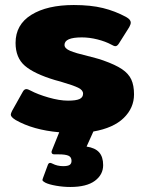

<svg xmlns="http://www.w3.org/2000/svg" viewBox="-20 -515 577 765"><path d="M352 9 325 69Q359 74 375 92Q391 110 391 143Q391 181 358 205.5Q325 230 260 230Q232 230 203.5 225Q175 220 161 213Q152 208 150 205Q148 202 151 195L171 141Q174 134 180 134Q183 134 189 137Q208 147 232 147Q250 147 257.5 142Q265 137 265 126Q265 111 253 105.5Q241 100 214 100H197Q189 100 186.5 95.5Q184 91 187 84L216 12Q112 3 42 -37Q23 -49 23 -58Q23 -63 28 -73L70 -148Q76 -160 85 -160Q91 -160 102 -154Q130 -139 173.5 -126.5Q217 -114 251 -114Q283 -114 297 -120.5Q311 -127 311 -142Q311 -156 291.5 -165.5Q272 -175 221 -190L199 -196Q116 -221 79 -253Q42 -285 42 -344Q42 -417 105 -456Q168 -495 274 -495Q341 -495 390 -483Q439 -471 483 -447Q501 -437 501 -425Q501 -418 495 -407L454 -342Q447 -331 440 -331Q434 -331 424 -337Q400 -350 368 -358Q336 -366 306 -366Q237 -366 237 -336Q237 -322 259.5 -312.5Q282 -303 329 -292Q340 -289 359.5 -284Q379 -279 392 -274Q440 -257 466 -239.5Q492 -222 503 -198.5Q514 -175 514 -139Q514 -85 473 -45Q432 -5 352 9Z"/></svg>

Font: Mitr SemiBold
Style: Regular
Weight: 600
Designer: Thanarat Vachiruckul
Foundry: Cadson Demak
Version: Version 1.003